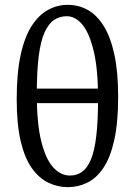

<svg xmlns="http://www.w3.org/2000/svg" viewBox="-20 -760 557 793"><path d="M260 13Q302 13 339.5 -5Q377 -23 406 -65Q435 -107 451.5 -179.5Q468 -252 468 -360Q468 -464 452 -536.5Q436 -609 407.5 -654Q379 -699 341.5 -719.5Q304 -740 260 -740Q217 -740 179 -719.5Q141 -699 111.5 -654Q82 -609 65.5 -534Q49 -459 49 -350Q49 -247 65.5 -177Q82 -107 111.5 -65.5Q141 -24 179.5 -5.5Q218 13 260 13ZM269 -35Q231 -35 200 -68.5Q169 -102 150.5 -176Q132 -250 132 -372Q132 -466 140 -528.5Q148 -591 164.5 -627Q181 -663 204 -678Q227 -693 256 -693Q291 -693 320 -658.5Q349 -624 367 -549Q385 -474 385 -353Q385 -259 377.5 -197Q370 -135 355 -100Q340 -65 318.5 -50Q297 -35 269 -35ZM91 -334H430V-394H91Z"/></svg>

Font: Source Serif 4 18pt
Style: Regular
Weight: 400
Designer: Frank Grießhammer
Foundry: Adobe Systems Incorporated
Version: Version 4.004;hotconv 1.0.116;makeotfexe 2.5.65601